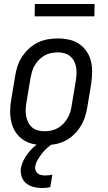

<svg xmlns="http://www.w3.org/2000/svg" viewBox="-20 -721 540 964"><path d="M203 8Q174 8 146.5 2Q119 -4 96.5 -19Q74 -34 59 -56.5Q44 -79 37.5 -106Q31 -133 31 -161.5Q31 -190 36 -219L56 -339Q60 -364 68 -389Q76 -414 91 -436.5Q106 -459 126 -477.5Q146 -496 170 -507.5Q194 -519 219.5 -523.5Q245 -528 270 -528Q299 -528 326.5 -522Q354 -516 376.5 -501Q399 -486 414.5 -463.5Q430 -441 436.5 -414Q443 -387 442.5 -358.5Q442 -330 438 -301L418 -181Q414 -156 405.5 -131Q397 -106 382.5 -83.5Q368 -61 348 -42.5Q328 -24 304 -12.5Q280 -1 254 3.5Q228 8 203 8ZM204 -62Q220 -62 237 -65.5Q254 -69 269.5 -77.5Q285 -86 297.5 -99Q310 -112 319 -127.5Q328 -143 333 -159.5Q338 -176 340 -192L360 -312Q363 -330 364 -347.5Q365 -365 362.5 -381.5Q360 -398 352.5 -413Q345 -428 332.5 -438.5Q320 -449 304 -453.5Q288 -458 270 -458Q254 -458 236.5 -454.5Q219 -451 204 -442.5Q189 -434 176 -421Q163 -408 154 -392.5Q145 -377 140.5 -360.5Q136 -344 133 -328L113 -208Q110 -190 109 -172.5Q108 -155 111 -138.5Q114 -122 121.5 -107Q129 -92 141 -81.5Q153 -71 169.5 -66.5Q186 -62 204 -62ZM190 223Q168 223 147.5 217.5Q127 212 111 199Q95 186 88.5 165.5Q82 145 85 123Q89 103 98 84.5Q107 66 120 49Q133 32 149 17.5Q165 3 183 -8H247L246 0Q230 10 216 22.5Q202 35 190.5 50Q179 65 169.5 81Q160 97 157 114Q155 124 158.5 134Q162 144 169.5 150Q177 156 187 158Q197 160 207 160Q216 160 225 159Q234 158 243 156L232 219Q221 221 211 222Q201 223 190 223ZM154 -639 155 -701H455L454 -639Z"/></svg>

Font: Iosevka Oblique
Style: Regular
Weight: 400
Italic angle: -9°
Monospace: yes
Designer: Belleve Invis
Foundry: Belleve Invis
Version: Version 32.5.0; ttfautohint (v1.8.4)